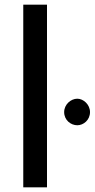

<svg xmlns="http://www.w3.org/2000/svg" viewBox="-20 -797 403 817"><path d="M79 -777V0H180V-777ZM253 -320C253 -286 281 -264 309 -264C335 -264 363 -286 363 -320C363 -352 335 -377 309 -377C281 -377 253 -352 253 -320Z"/></svg>

Font: Reem Kufi
Style: Regular
Weight: 400
Designer: Khaled Hosny
Version: Version 0.007